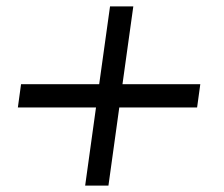

<svg xmlns="http://www.w3.org/2000/svg" viewBox="-20 -623 703 602"><path d="M325 -603 291 -359H46L36 -286H281L247 -41H320L354 -286H598L608 -359H364L398 -603Z"/></svg>

Font: Cantarell
Style: Oblique
Weight: 400
Italic angle: -8°
Designer: Dave Crossland
Version: Version 0.024